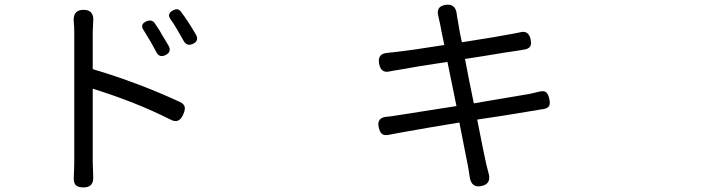

<svg xmlns="http://www.w3.org/2000/svg" viewBox="-20 -777 3040 832"><path d="M341.8 35.2Q317.4 35.2 307.6 24.4Q297.9 13.7 299.8 -11.7Q301.8 -56.6 301.8 -78.1V-356.4V-634.8Q301.8 -663.1 299.8 -679.7Q293.9 -734.4 341.8 -734.4Q388.7 -734.4 383.8 -683.6Q381.8 -648.4 381.8 -634.8V-477.5Q581.1 -418 759.8 -335Q778.3 -326.2 780.3 -313.5Q783.2 -302.7 774.4 -282.2Q756.8 -238.3 718.8 -258.8Q570.3 -334 381.8 -392.6V-78.1Q381.8 -58.6 383.8 -13.7Q387.7 35.2 341.8 35.2ZM657.2 -551.8Q634.8 -594.7 603.5 -644.5Q584 -670.9 614.3 -684.6Q637.7 -694.3 650.4 -676.8Q657.2 -666 672.9 -642.6Q678.7 -631.8 682.1 -626Q685.5 -620.1 692.4 -609.4Q706.1 -586.9 711.9 -576.2Q723.6 -550.8 696.8 -538.1Q669.9 -525.4 657.2 -551.8ZM748 -648.4Q732.4 -675.8 719.7 -692.4Q701.2 -717.8 730.5 -732.4Q752 -744.1 764.6 -725.6Q794.9 -685.5 829.1 -627Q843.8 -600.6 816.9 -587.4Q790 -574.2 775.4 -600.6Q760.7 -627 748 -648.4Z M2015.6 -8.8Q2011.7 -38.1 2008.8 -52.7Q2006.8 -64.5 1993.2 -130.9Q1979.5 -203.1 1970.7 -246.1Q1925.8 -238.3 1841.8 -224.6Q1741.2 -207 1713.9 -202.1Q1685.5 -197.3 1668 -193.4Q1646.5 -188.5 1636.2 -195.8Q1626 -203.1 1621.1 -225.6Q1611.3 -268.6 1659.2 -271.5Q1665 -272.5 1676.8 -273.4Q1690.4 -275.4 1696.3 -276.4Q1754.9 -285.2 1958 -317.4L1918.9 -508.8Q1775.4 -487.3 1709 -474.6Q1700.2 -473.6 1684.6 -470.7Q1674.8 -468.8 1669.9 -467.8Q1629.9 -458 1623 -501Q1614.3 -544.9 1659.2 -547.9Q1680.7 -549.8 1694.3 -551.8Q1765.6 -559.6 1905.3 -582Q1900.4 -606.4 1892.6 -643.6Q1886.7 -676.8 1884.8 -682.6Q1883.8 -686.5 1882.3 -693.8Q1880.9 -701.2 1879.9 -705.1Q1867.2 -749 1910.2 -755.9Q1953.1 -762.7 1959 -717.8Q1960.9 -708 1961.9 -697.3Q1961.9 -695.3 1963.9 -687.5Q1971.7 -636.7 1981.4 -593.8Q2138.7 -618.2 2203.1 -630.9Q2210 -631.8 2222.7 -634.8Q2229.5 -635.7 2232.4 -636.7Q2270.5 -647.5 2279.3 -606.4Q2284.2 -585 2276.9 -574.7Q2269.5 -564.5 2248 -561.5Q2243.2 -560.5 2232.9 -559.1Q2222.7 -557.6 2217.8 -556.6Q2187.5 -552.7 2076.2 -534.2Q2023.4 -526.4 1995.1 -521.5L2013.7 -424.8L2033.2 -329.1Q2060.5 -334 2113.3 -342.8Q2235.4 -363.3 2269.5 -369.1Q2274.4 -370.1 2284.2 -372.1Q2306.6 -377 2316.4 -379.9Q2336.9 -384.8 2346.2 -377.4Q2355.5 -370.1 2360.4 -348.6Q2365.2 -327.1 2358.9 -316.9Q2352.5 -306.6 2331.1 -303.7Q2321.3 -302.7 2296.9 -297.9Q2288.1 -296.9 2283.2 -295.9Q2149.4 -273.4 2047.9 -258.8Q2079.1 -99.6 2086.9 -66.4Q2090.8 -48.8 2097.7 -24.4Q2109.4 20.5 2065.4 29.3Q2023.4 38.1 2015.6 -8.8Z"/></svg>

Font: Bpmf GenSen Rounded R
Style: R
Weight: 400
Foundry: But Ko
Version: Version 1.320